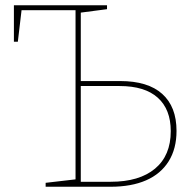

<svg xmlns="http://www.w3.org/2000/svg" viewBox="-20 -712 742 732"><path d="M154 0V-15L275 -29L268 -21V-680L275 -673H55L63 -680L48 -553H33V-692H388V-677L281 -663L288 -670V-396L281 -403H438Q544 -403 598.5 -354Q653 -305 653 -213Q653 -145 623 -97Q593 -49 537 -24.5Q481 0 401 0ZM288 -12 281 -19H402Q511 -19 571 -69Q631 -119 631 -212Q631 -295 581.5 -339.5Q532 -384 436 -384H281L288 -391Z"/></svg>

Font: Bitter Thin
Style: Regular
Weight: 100
Designer: Sol Matas, and Bitter project Authors
Foundry: Sol Matas
Version: Version 2.002